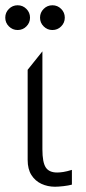

<svg xmlns="http://www.w3.org/2000/svg" viewBox="-25 -695 328 729"><path d="M184 14Q156 14 132.2 3Q108.5 -8 94.2 -30.5Q80 -53 80 -88V-430L136 -500V-128Q136 -78.5 148.8 -59.2Q161.5 -40 192 -40Q202 -40 215.2 -42Q228.5 -44 248 -50V6Q235.5 9.5 215.8 11.8Q196 14 184 14ZM42 -581Q22.5 -581 8.8 -594.8Q-5 -608.5 -5 -628Q-5 -647.5 8.8 -661.2Q22.5 -675 42 -675Q61.5 -675 75.2 -661.2Q89 -647.5 89 -628Q89 -608.5 75.2 -594.8Q61.5 -581 42 -581ZM174 -581Q154.5 -581 140.8 -594.8Q127 -608.5 127 -628Q127 -647.5 140.8 -661.2Q154.5 -675 174 -675Q193.5 -675 207.2 -661.2Q221 -647.5 221 -628Q221 -608.5 207.2 -594.8Q193.5 -581 174 -581Z"/></svg>

Font: Geologica-Sharp
Style: Regular
Weight: 100
Designer: Sindre Bremnes, Frode Helland
Foundry: Monokrom Skriftforlag AS
Version: Version 1.010;gftools[0.9.28]